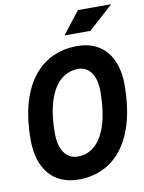

<svg xmlns="http://www.w3.org/2000/svg" viewBox="-97 -961 781 1039"><g transform="rotate(-10 293.5 -442.0)"><path d="M250.5 9.8C460 9.8 583.5 -161.6 583.5 -451.7C583.5 -609.9 502.9 -703.1 367.2 -703.1C155.8 -703.1 30.8 -533.7 30.8 -247.1C30.8 -85.4 112.3 9.8 250.5 9.8ZM268.1 -113.3C204.1 -113.3 166 -167.5 166 -259.3C166 -460.9 234.4 -580.1 350.1 -580.1C411.6 -580.1 448.2 -527.8 448.2 -439.5C448.2 -234.4 381.3 -113.3 268.1 -113.3ZM309.6 -771.5H452.1L587.4 -894H404.8Z"/></g></svg>

Font: Cascadia Mono NF
Style: Bold Italic
Weight: 700
Italic angle: -10°
Monospace: yes
Designer: Aaron Bell
Foundry: Saja Typeworks
Version: Version 2404.023